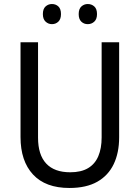

<svg xmlns="http://www.w3.org/2000/svg" viewBox="-20 -924 694 954"><path d="M572 -242Q572 -165 545 -108.5Q518 -52 463.5 -21Q409 10 325 10Q206 10 144 -57Q82 -124 82 -243V-714H169V-240Q169 -155 209.5 -111.5Q250 -68 329 -68Q383 -68 417.5 -88.5Q452 -109 468.5 -148Q485 -187 485 -241V-714H572ZM193 -854Q193 -880 206.5 -892Q220 -904 238 -904Q257 -904 270 -892Q283 -880 283 -854Q283 -829 270 -816.5Q257 -804 238 -804Q220 -804 206.5 -816.5Q193 -829 193 -854ZM371 -854Q371 -880 384.5 -892Q398 -904 416 -904Q435 -904 448.5 -892Q462 -880 462 -854Q462 -829 448.5 -816.5Q435 -804 416 -804Q397 -804 384 -816.5Q371 -829 371 -854Z"/></svg>

Font: Noto Sans Khmer SemiCondensed
Style: Regular
Weight: 400
Width: 4
Designer: Danh Hong and the Monotype Design Team
Foundry: Monotype Imaging Inc.
Version: Version 2.004